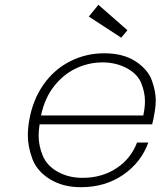

<svg xmlns="http://www.w3.org/2000/svg" viewBox="-20 -772 669 800"><path d="M625 -308Q619 -272 614 -254H145Q141 -229 141 -207Q141 -164 158.5 -122.5Q176 -81 221 -56Q266 -31 324 -31Q404 -31 464.5 -70.5Q525 -110 551 -178H598Q568 -95 493 -43.5Q418 8 317 8Q241 8 187 -26Q133 -60 114.5 -111Q96 -162 96 -208Q96 -238 102 -272Q117 -357 161.5 -420Q206 -483 272 -516.5Q338 -550 415 -550Q493 -550 544.5 -516.5Q596 -483 612.5 -437.5Q629 -392 629 -354Q629 -332 625 -308ZM577 -291Q584 -323 584 -351Q584 -386 569 -424.5Q554 -463 509 -487.5Q464 -512 407 -512Q350 -512 297.5 -487.5Q245 -463 205.5 -413Q166 -363 151 -291ZM350 -703 390 -752 511 -646 485 -615Z"/></svg>

Font: Fz Poppins ExtLt
Style: Italic
Weight: 200
Italic angle: -10°
Designer: Ninad Kale (Devanagari), Jonny Pinhorn (Latin)
Foundry: Indian Type Foundry
Version: Vit hóa bi Vntype.Com & FontZin.Com